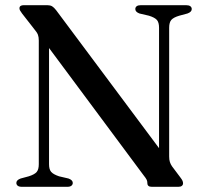

<svg xmlns="http://www.w3.org/2000/svg" viewBox="-20 -720 796 740"><path d="M260.5 -15Q260.5 -8.5 255.2 -4.2Q250 0 239.5 0H64.5Q53.5 0 48.2 -4.2Q43 -8.5 43 -15Q43 -26 59.5 -32L91 -40.5Q113 -47.5 121.2 -57Q129.5 -66.5 129.5 -87V-564Q129.5 -577 126.2 -586Q123 -595 109.5 -611L65 -668Q59.5 -675.5 57.2 -679.8Q55 -684 55 -688Q55 -694 59.2 -697Q63.5 -700 71 -700H162.5Q173.5 -700 180.8 -695.8Q188 -691.5 196.5 -680.5L610.5 -125.5L593 -88V-613Q593 -633.5 584.8 -643Q576.5 -652.5 554 -659.5L517.5 -668Q501.5 -674 501.5 -685Q501.5 -692 506.8 -696Q512 -700 522.5 -700H697.5Q708 -700 713.5 -696Q719 -692 719 -685Q719 -674 702.5 -668L671 -659.5Q649 -653 640.5 -643.5Q632 -634 632 -613V-117Q632 -104 634.8 -95.5Q637.5 -87 643 -79L674.5 -37Q681.5 -28 683.5 -23Q685.5 -18 685.5 -13.5Q685.5 -7.5 681 -3.8Q676.5 0 667.5 0H565Q548 0 548 -14Q548 -21 545.5 -26.8Q543 -32.5 531.5 -47L137 -578L169 -600V-87Q169 -67 177.2 -57.5Q185.5 -48 207.5 -40.5L244 -32Q260.5 -26 260.5 -15Z"/></svg>

Font: Fraunces 48pt
Style: Regular
Weight: 400
Version: Version 1.000;[b76b70a41]